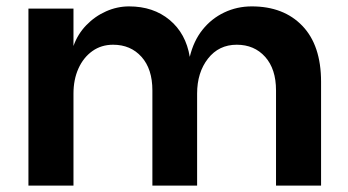

<svg xmlns="http://www.w3.org/2000/svg" viewBox="-20 -581 1088 601"><path d="M69 0V-554H210V-437Q223 -474 250 -502Q277 -530 312 -545.5Q347 -561 384 -561Q460 -561 511 -518.5Q562 -476 574 -403Q586 -453 614 -488Q642 -523 682 -542Q722 -561 768 -561Q868 -561 926.5 -500Q985 -439 985 -325V0H844V-298Q844 -365 810 -403Q776 -441 721 -441Q665 -441 631 -397.5Q597 -354 597 -288V0H457V-298Q457 -365 423 -403Q389 -441 334 -441Q297 -441 269 -421Q241 -401 225.5 -366.5Q210 -332 210 -288V0Z"/></svg>

Font: Parkinsans Light SemiBold
Style: Regular
Weight: 600
Version: Version 1.000